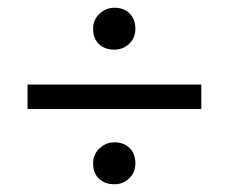

<svg xmlns="http://www.w3.org/2000/svg" viewBox="-20 -599 590 495"><path d="M51 -381H499V-318H51ZM275 -232Q300 -232 314.5 -217Q329 -202 329 -178Q329 -154 313 -139Q297 -124 275 -124Q250 -124 235 -138.5Q220 -153 220 -178Q220 -201 236.5 -216.5Q253 -232 275 -232ZM275 -579Q300 -579 314.5 -564Q329 -549 329 -525Q329 -501 313 -486Q297 -471 275 -471Q250 -471 235 -485.5Q220 -500 220 -525Q220 -548 236.5 -563.5Q253 -579 275 -579Z"/></svg>

Font: Bitter Pro
Style: Regular
Weight: 400
Designer: Sol Matas, and Bitter project Authors
Foundry: Sol Matas
Version: Version 1.010